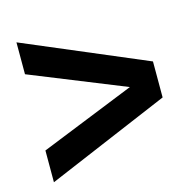

<svg xmlns="http://www.w3.org/2000/svg" viewBox="-81 -663 667 664"><g transform="rotate(-15 253.0 -331.5)"><path d="M33.2 -81.1V-194.8L372.1 -331.1L33.2 -467.8V-582L472.2 -396V-267.1Z"/></g></svg>

Font: TruenoSBd
Style: Demi
Weight: 600
Designer: Julieta Ulanovsky
Foundry: Julieta Ulanovsky
Version: Version 3.001b